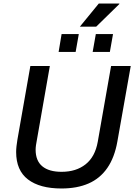

<svg xmlns="http://www.w3.org/2000/svg" viewBox="-20 -1062 768 1094"><path d="M330 12Q207 12 139.5 -39.5Q72 -91 72 -196Q72 -211 74 -229Q76 -247 79 -265L153 -686H264L189 -258Q187 -249 185 -234.5Q183 -220 183 -209Q183 -146 221 -114.5Q259 -83 331 -83Q414 -83 468 -126Q522 -169 537 -254L613 -686H725L649 -257Q633 -165 591.5 -105Q550 -45 484.5 -16.5Q419 12 330 12ZM314 -766 331 -868H429L411 -766ZM508 -766 526 -868H624L606 -766ZM435 -910 543 -1042H660V-1039L528 -910Z"/></svg>

Font: Archivo SemiBold Medium
Style: Italic
Weight: 500
Italic angle: -10°
Version: Version 2.001